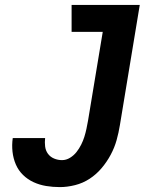

<svg xmlns="http://www.w3.org/2000/svg" viewBox="-20 -755 640 783"><path d="M224 8Q195 8 168 3.5Q141 -1 117 -12Q93 -23 74 -41.5Q55 -60 44.5 -84.5Q34 -109 31 -136.5Q28 -164 32 -192H164Q162 -175 164 -158Q166 -141 175.5 -128Q185 -115 200.5 -108.5Q216 -102 233 -102Q250 -102 265.5 -111.5Q281 -121 292 -135Q303 -149 311 -165Q319 -181 324 -197Q329 -213 332.5 -229.5Q336 -246 339 -263L399 -625H272V-735H550L469 -245Q464 -214 455.5 -183.5Q447 -153 431.5 -124Q416 -95 394.5 -69.5Q373 -44 345.5 -26Q318 -8 286 0Q254 8 224 8Z"/></svg>

Font: Iosevka Extrabold Extended
Style: Italic
Weight: 800
Width: 7
Italic angle: -9°
Monospace: yes
Designer: Belleve Invis
Foundry: Belleve Invis
Version: Version 32.5.0; ttfautohint (v1.8.4)